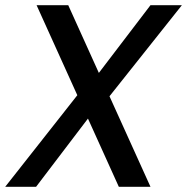

<svg xmlns="http://www.w3.org/2000/svg" viewBox="-40 -720 721 740"><path d="M-20 0 258 -353 101 -700H223L341 -439L540 -700H661L382 -349L540 0H418L299 -263L99 0Z"/></svg>

Font: Ultramarine Medium
Style: Italic
Weight: 500
Italic angle: -10°
Designer: Colophon Foundry, Jonny Pinhorn
Foundry: Colophon Foundry
Version: Version 1.200; ttfautohint (v1.8.3)